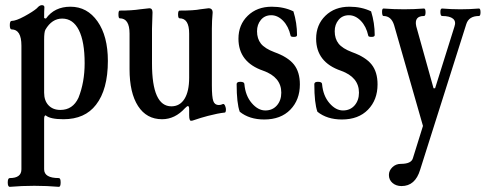

<svg xmlns="http://www.w3.org/2000/svg" viewBox="-20 -451 1882 744"><path d="M18 273Q10 273 10 256Q10 239 18 239Q63 239 63 205V-274Q63 -337 25 -337Q18 -337 18 -353.5Q18 -370 25 -370Q42 -370 75 -388Q108 -406 123 -419Q133 -431 142 -431Q152 -431 152 -423Q151 -409 151 -381L158 -379Q191 -425 253 -425Q318 -425 358 -368Q398 -311 398 -215Q398 -104 352 -45Q309 11 226 11Q174 11 157 -4Q151 -4 151 10V205Q151 239 208 239Q215 239 215 256Q215 273 208 273Q163 269 113 269Q64 269 18 273ZM214 -25Q262 -25 284 -72Q308 -132 308 -206Q308 -290 285.5 -334.5Q263 -379 221 -379Q181 -379 156 -336Q151 -327 151 -297V-92Q151 -61 168 -43Q185 -25 214 -25Z M720 17Q713 17 713 -5V-28Q713 -40 708 -40Q705 -40 697 -32Q658 11 608 11Q548 11 515 -40Q482 -91 482 -183V-321Q482 -380 444 -380Q439 -380 439 -395Q439 -410 444 -410Q491 -410 523 -415Q555 -419 559 -419Q571 -419 571 -403Q569 -357 569 -340V-205Q569 -39 644 -39Q677 -39 695 -68Q713 -97 713 -150V-321Q713 -380 676 -380Q670 -380 670 -395Q670 -410 676 -410Q732 -410 756 -415Q784 -419 788 -419Q804 -419 804 -402Q801 -370 801 -340V-120Q801 -75 806.5 -59.5Q812 -44 828 -44Q836 -44 844 -48Q849 -49 852.5 -40.5Q856 -32 855.5 -24.5Q855 -17 852 -15Q824 -12 786 -2Q759 5 730 15Q725 17 720 17Z M1004 12Q946 12 909 -18Q897 -51 897 -125Q897 -134 911 -134Q927 -134 927 -125Q931 -80 955.5 -51.5Q980 -23 1008 -23Q1036 -23 1053 -42.5Q1070 -62 1070 -92Q1070 -152 1000 -177Q904 -210 904 -301Q904 -355 940 -390Q976 -425 1033 -425Q1080 -425 1117 -407Q1131 -362 1131 -315Q1131 -308 1119 -308Q1106 -308 1106 -313Q1098 -349 1077 -370.5Q1056 -392 1031 -392Q1006 -392 991 -374Q976 -356 976 -330Q976 -301 991 -282Q1006 -263 1043 -249Q1096 -230 1119 -201Q1142 -172 1142 -124Q1142 -64 1105 -26Q1068 12 1004 12Z M1305 12Q1247 12 1210 -18Q1198 -51 1198 -125Q1198 -134 1212 -134Q1228 -134 1228 -125Q1232 -80 1256.5 -51.5Q1281 -23 1309 -23Q1337 -23 1354 -42.5Q1371 -62 1371 -92Q1371 -152 1301 -177Q1205 -210 1205 -301Q1205 -355 1241 -390Q1277 -425 1334 -425Q1381 -425 1418 -407Q1432 -362 1432 -315Q1432 -308 1420 -308Q1407 -308 1407 -313Q1399 -349 1378 -370.5Q1357 -392 1332 -392Q1307 -392 1292 -374Q1277 -356 1277 -330Q1277 -301 1292 -282Q1307 -263 1344 -249Q1397 -230 1420 -201Q1443 -172 1443 -124Q1443 -64 1406 -26Q1369 12 1305 12Z M1536 270Q1515 270 1501 258Q1487 246 1487 227Q1487 210 1500.5 197Q1514 184 1533 184Q1574 184 1580 162L1619 37L1507 -354Q1496 -389 1466 -389Q1461 -389 1460.5 -403.5Q1460 -418 1466 -418Q1505 -415 1546 -415Q1584 -415 1623 -418Q1629 -418 1629 -403.5Q1629 -389 1623 -389Q1584 -389 1593 -349L1660 -109H1666L1741 -348Q1748 -368 1735.5 -378.5Q1723 -389 1693 -389Q1687 -389 1686.5 -403.5Q1686 -418 1693 -418Q1729 -415 1764 -415Q1800 -415 1836 -418Q1842 -418 1842 -403.5Q1842 -389 1836 -389Q1797 -389 1787 -358L1608 207Q1589 270 1536 270Z"/></svg>

Font: Junicode Cond Medium
Style: Regular
Weight: 500
Width: 3
Designer: Peter S. Baker
Version: Version 2.201